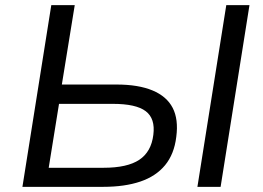

<svg xmlns="http://www.w3.org/2000/svg" viewBox="-20 -725 1021 745"><path d="M67 0 179 -705H270L220 -397H432Q517 -397 572 -374Q627 -351 650 -306.5Q673 -262 664 -194Q656 -127 620.5 -84Q585 -41 524.5 -20.5Q464 0 380 0ZM169 -74H382Q474 -74 520.5 -105Q567 -136 575 -202Q583 -265 545.5 -293.5Q508 -322 418 -322H209ZM746 0 858 -705H948L836 0Z"/></svg>

Font: Nunito Sans 10pt SemiExpanded
Style: Italic
Weight: 400
Width: 6
Italic angle: -9°
Designer: Vernon Adams
Foundry: Vernon Adams
Version: Version 3.101;gftools[0.9.27]